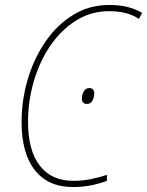

<svg xmlns="http://www.w3.org/2000/svg" viewBox="-20 -744 593 774"><path d="M274 10Q174 10 120.5 -58Q67 -126 67 -252Q67 -340 92 -424.5Q117 -509 163.5 -576.5Q210 -644 275 -684Q340 -724 421 -724Q461 -724 493.5 -716Q526 -708 553 -692L540 -668Q514 -685 483.5 -692Q453 -699 420 -699Q347 -699 287 -661.5Q227 -624 183.5 -560.5Q140 -497 116.5 -417Q93 -337 93 -253Q93 -137 140.5 -76Q188 -15 275 -15Q313 -15 346.5 -22Q380 -29 411 -39V-15Q382 -4 348 3Q314 10 274 10ZM331 -325Q310 -325 310 -347Q310 -361 317.5 -375Q325 -389 340 -389Q360 -389 360 -366Q360 -353 353 -339Q346 -325 331 -325Z"/></svg>

Font: Noto Sans SemiCondensed Thin
Style: Italic
Weight: 100
Width: 4
Italic angle: -12°
Designer: Monotype Design Team
Foundry: Monotype Imaging Inc.
Version: Version 2.013; ttfautohint (v1.8.4.7-5d5b)